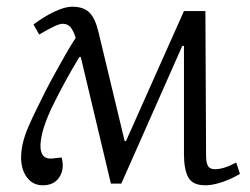

<svg xmlns="http://www.w3.org/2000/svg" viewBox="-20 -539 746 573"><path d="M342 9H311L221 -369H217Q195 -333 176 -298Q157 -263 141 -231Q125 -199 115 -171Q105 -143 102 -120Q98 -92 106.5 -78Q115 -64 135 -66L164 -69Q173 -34 157 -10Q141 14 108 14Q78 14 60.5 -9.5Q43 -33 43 -69Q43 -89 48 -111Q53 -133 64 -159Q75 -185 92 -219Q102 -240 115 -265.5Q128 -291 143.5 -319Q159 -347 174.5 -374.5Q190 -402 206 -426Q198 -450 189.5 -459Q181 -468 167 -468Q158 -468 141 -460Q124 -452 97 -436L80 -466Q112 -490 143 -504.5Q174 -519 195 -519Q229 -519 246.5 -502Q264 -485 274 -443L352 -118H356L529 -506H593L595 -75Q595 -54 600.5 -44Q606 -34 622 -34Q634 -34 649 -38.5Q664 -43 685 -54L696 -20Q683 -12 665 -4Q647 4 627.5 9Q608 14 593 14Q555 14 542 -9.5Q529 -33 529 -80V-402H524Z"/></svg>

Font: Literata 24pt Light
Style: Italic
Weight: 300
Italic angle: -2°
Designer: Latin by Veronika Burian and Jose Scaglione. Greek by Irene Vlachou. Cyrillic by Vera Evstafieva
Foundry: TypeTogether
Version: Version 3.103;gftools[0.9.29]